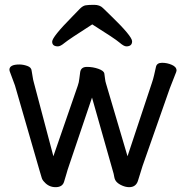

<svg xmlns="http://www.w3.org/2000/svg" viewBox="-20 -751 770 795"><path d="M362 -650Q265 -588 247.5 -573.5Q230 -559 220 -559Q196 -559 196 -578.5Q196 -598 279 -682Q299 -703 311 -715Q323 -727 334.5 -729Q346 -731 369.5 -731Q393 -731 406 -718Q419 -705 439 -686Q527 -601 527 -580Q527 -559 503 -559Q493 -559 474.5 -575Q456 -591 362 -650ZM19 -462Q19 -484 60 -484Q76 -484 93 -478Q110 -472 111 -458Q113 -448 115 -434Q117 -420 120 -410L201 -104L302 -396Q307 -410 308.5 -425.5Q310 -441 312 -452Q315 -474 340 -474Q365 -474 387.5 -466Q410 -458 412 -446.5Q414 -435 415 -424.5Q416 -414 419 -405L508 -104L609 -408Q614 -422 618 -439.5Q622 -457 626 -475Q630 -491 651 -491Q672 -491 691.5 -482.5Q711 -474 711 -459Q711 -455 705.5 -442.5Q700 -430 683 -385L570 -63Q566 -51 561.5 -35.5Q557 -20 552 -5Q544 24 515 24Q501 24 486 17.5Q471 11 463 2.5Q455 -6 453 -19Q451 -32 447 -44L361 -347L265 -63Q259 -46 255.5 -32.5Q252 -19 245 2.5Q238 24 210 24Q182 24 163 2Q155 -6 152.5 -15.5Q150 -25 144 -44L42 -397L32 -424Q26 -441 22.5 -449.5Q19 -458 19 -462Z"/></svg>

Font: LXGW WenKai Lite Medium
Style: Regular
Weight: 500
Designer: LXGW / Fontworks Inc.
Foundry: LXGW / Fontworks Inc.
Version: Version 1.511; March 25, 2025